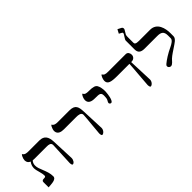

<svg xmlns="http://www.w3.org/2000/svg" viewBox="72 -1849 2793 2793"><g transform="rotate(-45 1468.5 -452.5)"><path d="M441.4 -439.5C481 -439.5 522.9 -435.1 524.4 -389.2C522.9 -320.8 508.3 -66.9 508.3 -35.2C508.3 -11.2 514.2 13.2 526.4 13.2C552.2 13.2 579.1 -22 580.1 -65.4L565.4 -417C561.5 -518.1 525.9 -577.6 427.2 -577.6H211.4C171.4 -577.6 129.9 -578.6 109.4 -617.2C102.5 -612.3 96.2 -603 90.3 -591.3C79.1 -569.8 71.8 -543.9 71.3 -522.5C72.8 -482.4 93.3 -460.9 122.1 -450.2C98.1 -418.5 86.4 -382.8 86.4 -348.6C86.4 -321.8 97.7 -278.8 105.5 -252.4C113.8 -222.7 121.1 -190.9 121.1 -160.2C121.1 -142.6 105 -139.2 80.1 -139.2C54.2 -139.2 41.5 -128.4 41.5 -106.4V0C101.1 -6.3 203.1 -2 203.6 -65.9C203.6 -128.4 184.1 -177.7 160.6 -238.3C140.1 -292 126 -316.9 126 -365.2C126 -393.1 135.7 -420.4 155.3 -441.4C167.5 -439.9 180.2 -439.5 192.4 -439.5Z M1049.3 -439.5C1088.9 -439.5 1145.5 -435.1 1147 -389.2C1145.5 -320.8 1116.2 -66.9 1116.2 -35.2C1116.2 -11.2 1122.1 13.2 1134.3 13.2C1160.2 13.2 1196.8 -22 1197.8 -65.4L1183.1 -417C1179.2 -518.1 1163.1 -577.6 1044.9 -577.6H816.9C776.9 -577.6 735.4 -578.6 714.8 -617.2C708 -612.3 701.7 -603 695.8 -591.3C684.6 -569.8 677.2 -543.9 676.8 -522.5C679.2 -453.1 740.2 -439.5 797.9 -439.5Z M1551.3 -224.1C1566.4 -224.1 1573.7 -233.4 1582 -249C1609.4 -301.3 1613.3 -404.8 1613.3 -411.6C1613.3 -455.6 1604 -506.8 1586.4 -535.6C1569.3 -564 1534.2 -577.6 1451.7 -577.6C1385.3 -577.6 1370.1 -585 1352.1 -617.2C1329.6 -604 1311.5 -550.8 1311.5 -523.9C1311.5 -458 1365.7 -439.5 1432.6 -439.5C1483.4 -439.5 1501.5 -438 1513.7 -436C1544.4 -430.2 1555.7 -410.2 1555.7 -377C1555.7 -351.1 1553.2 -330.1 1550.8 -314C1547.4 -293 1524.4 -270 1524.4 -251C1524.4 -238.8 1537.6 -224.1 1551.3 -224.1Z M2190.4 -439.9C2236.8 -439.9 2261.7 -475.1 2261.7 -508.8C2261.7 -543.5 2242.2 -577.6 2205.1 -577.6H1849.6C1781.7 -577.6 1770 -585.9 1747.6 -617.2C1727.1 -603 1709.5 -548.3 1709.5 -522.5C1709.5 -456.5 1764.2 -439.5 1893.6 -439.5H2143.1C2141.1 -370.1 2112.3 -66.9 2112.3 -35.2C2112.3 -11.2 2118.2 13.2 2130.4 13.2C2156.2 13.2 2192.9 -22 2193.8 -65.4L2179.2 -439.5Z M2880.9 -334.5C2880.9 -429.7 2849.1 -577.6 2705.6 -577.6H2476.6C2413.6 -577.6 2400.9 -593.3 2400.9 -615.7V-728C2400.9 -750 2401.9 -766.1 2406.7 -776.9C2412.1 -787.6 2423.3 -807.1 2441.4 -835C2447.3 -843.3 2449.7 -851.1 2449.7 -859.4C2449.7 -875 2442.4 -885.7 2427.2 -893.1L2376 -919.4L2343.8 -858.4L2387.2 -835C2393.6 -831.5 2396.5 -826.7 2396.5 -819.8C2396.5 -807.6 2387.2 -796.4 2370.6 -770C2354.5 -744.6 2344.2 -730.5 2344.2 -715.3V-534.2C2344.2 -469.2 2379.4 -439.5 2456.1 -439.5H2714.4C2789.6 -439.5 2831.5 -419.4 2831.5 -334.5V-277.3C2831.5 -239.3 2773.9 -208.5 2743.7 -193.8C2642.6 -146.5 2570.3 -98.6 2521 -57.6C2509.8 -48.3 2503.9 -38.1 2503.9 -26.4C2503.9 -5.4 2523.9 13.2 2546.9 13.2C2580.6 13.2 2614.7 -36.6 2634.3 -55.2C2672.9 -91.3 2726.1 -122.6 2768.6 -152.3C2809.6 -181.2 2880.9 -218.3 2880.9 -269.5Z"/></g></svg>

Font: Cardo
Style: Italic
Weight: 400
Designer: David J. Perry
Foundry: David J. Perry
Version: Version 0.99